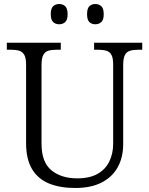

<svg xmlns="http://www.w3.org/2000/svg" viewBox="-20 -927 744 957"><path d="M355 10Q279 10 224 -12.5Q169 -35 139.5 -84.5Q110 -134 110 -215V-605Q110 -638 101 -653.5Q92 -669 76 -674Q60 -679 37 -679H14V-714H283V-679H260Q237 -679 220.5 -674Q204 -669 195.5 -652.5Q187 -636 187 -602V-210Q187 -119 236 -78.5Q285 -38 365 -38Q427 -38 466.5 -60.5Q506 -83 525 -122.5Q544 -162 544 -210V-605Q544 -638 535.5 -653.5Q527 -669 510.5 -674Q494 -679 471 -679H449V-714H689V-679H668Q645 -679 628 -674Q611 -669 602.5 -652.5Q594 -636 594 -602V-209Q594 -143 567 -94Q540 -45 487 -17.5Q434 10 355 10ZM455 -806Q437 -806 425.5 -817Q414 -828 414 -856Q414 -885 425.5 -896Q437 -907 455 -907Q473 -907 485 -896Q497 -885 497 -856Q497 -828 485 -817Q473 -806 455 -806ZM275 -806Q257 -806 245 -817Q233 -828 233 -856Q233 -885 245 -896Q257 -907 275 -907Q293 -907 305 -896Q317 -885 317 -856Q317 -828 305 -817Q293 -806 275 -806Z"/></svg>

Font: Noto Serif Tibetan Light
Style: Regular
Weight: 300
Version: Version 2.103